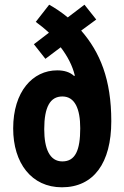

<svg xmlns="http://www.w3.org/2000/svg" viewBox="-20 -786 529 816"><path d="M189 -766 132 -693C151 -679 170 -664 188 -647L124 -598L173 -536L238 -585C267 -547 288 -507 298 -465L295 -463C277 -480 252 -487 223 -487C119 -487 36 -397 36 -240C36 -93 114 10 243 10C378 10 453 -93 453 -271C453 -449 405 -564 325 -656L389 -703L339 -766L268 -712C240 -735 214 -752 189 -766ZM245 -376C298 -376 321 -324 321 -241C321 -147 300 -100 245 -100C191 -100 168 -154 168 -237C168 -331 193 -376 245 -376Z"/></svg>

Font: Noto Sans Georgian ExtraCondensed Bold
Style: Regular
Weight: 700
Width: 2
Designer: Monotype Design Team, Akaki Razmadze
Foundry: Google LLC
Version: Version 2.005